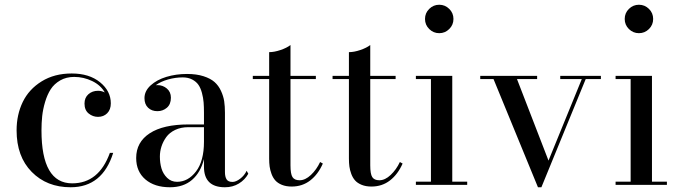

<svg xmlns="http://www.w3.org/2000/svg" viewBox="-20 -780 2874 810"><path d="M457.5 -135Q412 10 278 10Q177.5 10 113.8 -54.8Q50 -119.5 50 -230Q50 -296 76 -349.8Q102 -403.5 155.8 -436.8Q209.5 -470 282.5 -470Q356.5 -470 402 -433Q447.5 -396 447.5 -344Q447.5 -317.5 432.2 -302.2Q417 -287 393.5 -287Q371.5 -287 354 -301.2Q336.5 -315.5 336.5 -343Q336.5 -368 353 -382.5Q369.5 -397 393.5 -397Q409 -397 422 -390Q405 -420.5 369 -438Q333 -455.5 293 -455.5Q259.5 -455.5 234 -440.8Q208.5 -426 194 -403.5Q179.5 -381 170.2 -349.8Q161 -318.5 158 -290Q155 -261.5 155 -230Q155 -6.5 284.5 -6.5Q397 -6.5 443.5 -135Z M775 -255H840.5V-304.5Q840.5 -329 839 -348Q837.5 -367 832 -387.8Q826.5 -408.5 817.2 -422Q808 -435.5 791 -444.5Q774 -453.5 751 -453.5Q720 -453.5 689 -444.8Q658 -436 637 -420.5Q639.5 -421 644 -421Q667 -421 684 -406.5Q701 -392 701 -368Q701 -340 684 -325.5Q667 -311 644 -311Q620 -311 604.8 -325.5Q589.5 -340 589.5 -366Q589.5 -396 615.5 -419.8Q641.5 -443.5 682.2 -455.8Q723 -468 769 -468Q809 -468 838.5 -458.5Q868 -449 885 -434Q902 -419 912.2 -396.8Q922.5 -374.5 925.8 -353Q929 -331.5 929 -304.5V-54Q929 -34.5 935.8 -23.5Q942.5 -12.5 961 -12.5Q975.5 -12.5 993.2 -26Q1011 -39.5 1020.5 -59.5L1027.5 -47Q1013.5 -21.5 987.8 -5.8Q962 10 929 10Q840.5 10 840.5 -76.5V-109Q826.5 -52.5 790.2 -21.2Q754 10 697 10Q632 10 593.2 -23.2Q554.5 -56.5 554.5 -113.5Q554.5 -180.5 611.8 -217.8Q669 -255 775 -255ZM727 -13Q773.5 -13 807 -56.8Q840.5 -100.5 840.5 -182V-243.5H775Q743.5 -243.5 719.2 -232Q695 -220.5 681.5 -201.8Q668 -183 661.2 -162Q654.5 -141 654.5 -119.5Q654.5 -92.5 661.2 -69.5Q668 -46.5 685 -29.8Q702 -13 727 -13Z M1342 -90Q1322 -44.5 1288.8 -18.8Q1255.5 7 1210.5 7Q1187 7 1169.2 -0.2Q1151.5 -7.5 1141.5 -18.8Q1131.5 -30 1125.5 -46.2Q1119.5 -62.5 1117.5 -77.5Q1115.5 -92.5 1115.5 -111V-446.5H1046.5V-460H1115.5V-560Q1137 -560 1163.5 -569Q1190 -578 1205.5 -590V-460H1312.5V-446.5H1205.5V-82.5Q1205.5 -46 1214 -32.8Q1222.5 -19.5 1244 -19.5Q1268 -19.5 1291.8 -42Q1315.5 -64.5 1330.5 -96.5Z M1678.5 -90Q1658.5 -44.5 1625.2 -18.8Q1592 7 1547 7Q1523.5 7 1505.8 -0.2Q1488 -7.5 1478 -18.8Q1468 -30 1462 -46.2Q1456 -62.5 1454 -77.5Q1452 -92.5 1452 -111V-446.5H1383V-460H1452V-560Q1473.5 -560 1500 -569Q1526.5 -578 1542 -590V-460H1649V-446.5H1542V-82.5Q1542 -46 1550.5 -32.8Q1559 -19.5 1580.5 -19.5Q1604.5 -19.5 1628.2 -42Q1652 -64.5 1667 -96.5Z M1790.8 -657.5Q1773 -675 1773 -700Q1773 -725 1790.8 -742.5Q1808.5 -760 1833 -760Q1857.5 -760 1875.2 -742.5Q1893 -725 1893 -700Q1893 -675 1875.2 -657.5Q1857.5 -640 1833 -640Q1808.5 -640 1790.8 -657.5ZM1734.5 -13.5H1798V-446.5H1734.5V-460H1888V-13.5H1951V0H1734.5Z M2294 -102.5 2434.5 -446.5H2343.5V-460H2515V-446.5H2451L2264 10H2249.5L2062 -446.5H2006V-460H2246V-446.5H2161Z M2633.2 -657.5Q2615.5 -675 2615.5 -700Q2615.5 -725 2633.2 -742.5Q2651 -760 2675.5 -760Q2700 -760 2717.8 -742.5Q2735.5 -725 2735.5 -700Q2735.5 -675 2717.8 -657.5Q2700 -640 2675.5 -640Q2651 -640 2633.2 -657.5ZM2577 -13.5H2640.5V-446.5H2577V-460H2730.5V-13.5H2793.5V0H2577Z"/></svg>

Font: Bodoni* 16pt
Style: Regular
Weight: 400
Version: Version 2.3